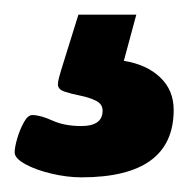

<svg xmlns="http://www.w3.org/2000/svg" viewBox="-20 -30 257 262"><path d="M91 212Q72 212 50.5 207Q29 202 14.5 194Q0 186 0 178Q0 171 3.5 159Q7 147 12.5 137Q18 127 24 127Q35 127 51.5 134.5Q68 142 91 142Q120 142 120 121Q120 112 111 107.5Q102 103 89.5 100.5Q77 98 68 95Q59 92 59 85Q59 82 60.5 76Q62 70 68 51Q74 32 87 -10H166L149 53Q180 58 198.5 75.5Q217 93 217 120Q217 212 91 212Z"/></svg>

Font: Asap Condensed Black
Style: Regular
Weight: 900
Width: 3
Designer: Pablo Cosgaya
Foundry: Omnibus-Type
Version: Version 3.001; ttfautohint (v1.8.4.7-5d5b)